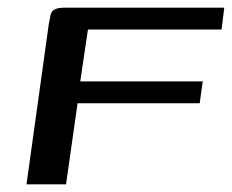

<svg xmlns="http://www.w3.org/2000/svg" viewBox="-20 -480 604 500"><path d="M49 0 107 -417Q110 -433 112 -442Q114 -451 122.5 -455.5Q131 -460 148 -460H564L557 -403H209L189 -268H508L500 -211H182L152 0Z"/></svg>

Font: Genos Thin Medium
Style: Italic
Weight: 500
Italic angle: -8°
Version: Version 1.010